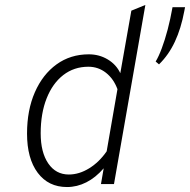

<svg xmlns="http://www.w3.org/2000/svg" viewBox="-20 -742 766 774"><path d="M250 12Q175 12 132 -45.5Q89 -103 89 -203.5Q89 -298 120.5 -370Q152 -442 208 -482.5Q264 -523 338 -523Q380 -523 414.2 -502.5Q448.5 -482 465 -447L509.5 -699L566 -722L439.5 0H387L398 -63.5Q365.5 -26 328 -7Q290.5 12 250 12ZM257.5 -38.5Q299 -38.5 339.5 -63.5Q380 -88.5 410 -132L453.5 -382.5Q438 -424.5 407 -448.8Q376 -473 336.5 -473Q278.5 -473 235.2 -439.5Q192 -406 168 -345.5Q144 -285 144 -204.5Q144 -128 174.5 -83.2Q205 -38.5 257.5 -38.5ZM621 -482.5 607.5 -494Q619.5 -513.5 632 -546.8Q644.5 -580 655.8 -622.5Q667 -665 675.5 -713H726L723 -697.5Q710 -627.5 685 -574Q660 -520.5 621 -482.5Z"/></svg>

Font: Overpass ExtraLight
Style: Italic
Weight: 250
Italic angle: -10°
Designer: Delve Withrington, Dave Bailey, Thomas Jockin
Foundry: Delve Fonts LLC
Version: Version 4.000